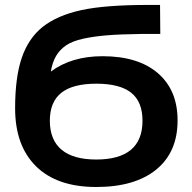

<svg xmlns="http://www.w3.org/2000/svg" viewBox="-20 -745 775 775"><path d="M626 -725.1 627 -607.9H547.9Q466.8 -606.9 412.6 -602.5Q358.4 -598.1 315.2 -588.6Q272 -579.1 246.6 -561.8Q221.2 -544.4 206.3 -519Q191.4 -493.7 185.1 -456.1Q268.6 -518.1 394 -518.1Q537.6 -518.1 617.2 -449.7Q696.8 -381.3 696.8 -258.8Q696.8 -130.9 610.6 -60.5Q524.4 9.8 368.2 9.8Q210.4 9.8 125.7 -73.5Q41 -156.7 41 -308.1Q41 -433.1 67.9 -511.7Q94.7 -590.3 151.9 -636.2Q211.4 -683.1 308.1 -704.1Q404.3 -725.1 579.1 -725.1ZM555.2 -257.8Q555.2 -334.5 509.3 -370.8Q463.4 -407.2 369.1 -407.2Q273.9 -407.2 227.5 -370.4Q181.2 -333.5 181.2 -257.8Q181.2 -180.2 228.5 -140.6Q275.9 -101.1 368.2 -101.1Q555.2 -101.1 555.2 -257.8Z"/></svg>

Font: Libra Sans Modern
Style: Bold
Weight: 700
Foundry: Stefan Peev, Context Ltd
Version: Version 1.000